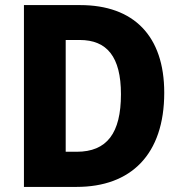

<svg xmlns="http://www.w3.org/2000/svg" viewBox="-20 -734 714 754"><path d="M625 -370C625 -593 505 -714 295 -714H74V0H281C494 0 625 -127 625 -370ZM455 -364C455 -211 400 -138 281 -138H238V-577H293C400 -577 455 -511 455 -364Z"/></svg>

Font: Noto Sans Lao Looped SemiCondensed ExtraBold
Style: Regular
Weight: 800
Width: 4
Designer: Mark Frömberg, Ben Mitchell
Foundry: The Fontpad Ltd
Version: Version 1.002